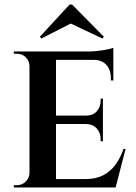

<svg xmlns="http://www.w3.org/2000/svg" viewBox="-20 -827 598 847"><path d="M227 -600V0H110V-600ZM473 -37 488 0H225V-37ZM434 -317V-280H225V-317ZM480 -600V-563H225V-600ZM534 -170 490 0H324L356 -37Q402 -37 434.5 -53.5Q467 -70 489 -100Q511 -130 525 -170ZM434 -282V-204H424V-213Q424 -241 407 -260Q390 -279 359 -280V-282ZM434 -392V-315H359V-317Q390 -317 407 -336Q424 -355 424 -383V-392ZM480 -566V-472H469V-483Q469 -519 449 -541Q429 -563 392 -563V-566ZM480 -616V-590L372 -600Q401 -600 434 -605.5Q467 -611 480 -616ZM112 -63 119 0H41V-10Q41 -10 47.5 -10Q54 -10 54 -10Q77 -10 93 -25.5Q109 -41 110 -63ZM112 -537H110Q109 -560 93 -575Q77 -590 54 -590Q54 -590 47.5 -590Q41 -590 41 -590V-600H119ZM156 -665 162 -657 292 -723 432 -657 438 -665 298 -807H287Z"/></svg>

Font: Cinzel SemiBold
Style: Regular
Weight: 600
Designer: Natanael Gama
Version: Version 2.000